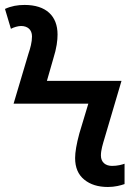

<svg xmlns="http://www.w3.org/2000/svg" viewBox="-25 -744 542 774"><path d="M410.2 9.8C438 9.8 461.9 3.4 477.1 -2V-84C466.8 -80.1 448.2 -75.2 426.8 -75.2C400.9 -75.2 381.8 -89.4 381.8 -117.2C381.8 -139.2 389.6 -163.6 396 -185.1L464.8 -418H164.1L189.9 -507.8C203.6 -550.8 207 -582 207 -605C207 -679.7 160.6 -724.1 74.2 -724.1C46.4 -724.1 20.5 -719.7 -4.9 -708L19 -627.9C30.8 -634.3 47.9 -639.2 60.1 -639.2C85.4 -639.2 104 -625 104 -597.2C104 -574.2 97.2 -549.3 89.8 -527.8L29.8 -326.2H331.1L294.9 -206.1C283.2 -163.1 277.8 -129.9 277.8 -106.9C277.8 -68.8 290 -40 314.5 -20C338.9 0 370.6 9.8 410.2 9.8Z"/></svg>

Font: Noto Reveo Sans
Style: Regular
Weight: 500
Designer: Monotype Design Team
Foundry: Monotype Imaging Inc.
Version: Version 2.007